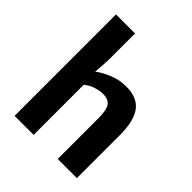

<svg xmlns="http://www.w3.org/2000/svg" viewBox="-221 -950 1088 1088"><g transform="rotate(45 323.5 -406.0)"><path d="M76.5 0V-812.5H229V-595L222.5 -500Q251.5 -523 299.8 -543.5Q348 -564 400 -565Q491 -567.5 533.2 -514.5Q575.5 -461.5 575.5 -345.5V0H422V-328Q422 -394 403 -419Q384 -444 337 -442.5Q316 -442 285.2 -432.5Q254.5 -423 229 -401V0Z"/></g></svg>

Font: Merriweather Sans
Style: Bold
Weight: 700
Designer: Eben Sorkin
Foundry: Eben Sorkin
Version: Version 1.008; ttfautohint (v1.7.19-72a1) -l 8 -r 50 -G 200 